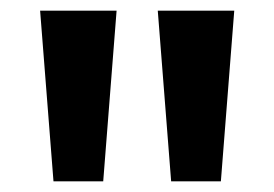

<svg xmlns="http://www.w3.org/2000/svg" viewBox="-20 -860 513 359"><path d="M418 -840 393 -521H300L275 -840ZM198 -840 173 -521H80L55 -840Z"/></svg>

Font: TypoPRO Sinkin Sans
Style: 600 SemiBold
Weight: 600
Designer: Keith Bates
Foundry: K-Type
Version: Sinkin Sans (version 1.0)  by Keith Bates   •   © 2014   www